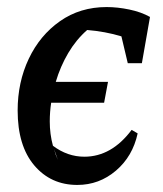

<svg xmlns="http://www.w3.org/2000/svg" viewBox="-20 -514 462 544"><path d="M199 10Q124 10 77 -45.5Q30 -101 30 -201Q30 -281 61.5 -347.5Q93 -414 150 -454Q207 -494 282 -494Q313 -494 346.5 -487Q380 -480 405 -466L382 -335H342L324 -411Q301 -418 276.5 -422.5Q252 -427 227 -429Q196 -402 173.5 -364Q151 -326 138 -282H286L275 -223H125Q121 -197 121 -170Q121 -134 130 -101Q171 -70 219 -70Q296 -70 353 -146L370 -136Q356 -71 308.5 -30.5Q261 10 199 10ZM144 -61 133 -92Q137 -76 144 -61Z"/></svg>

Font: Piazzolla Medium
Style: Italic
Weight: 500
Italic angle: -11.3°
Designer: Juan Pablo del Peral
Foundry: Huerta Tipografica
Version: Version 1.330